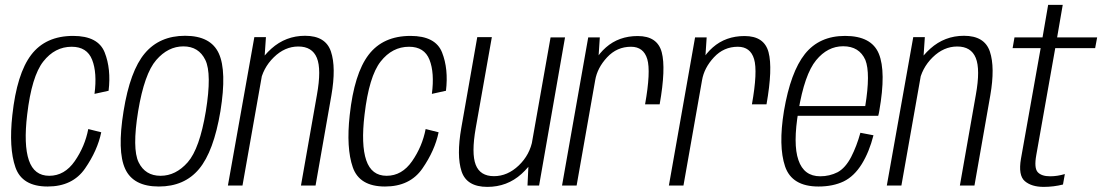

<svg xmlns="http://www.w3.org/2000/svg" viewBox="-20 -744 4420 770"><path d="M171 4Q271 4 321 -68.2Q371 -140.5 386 -213.5L334 -226.5Q320.5 -156.5 279.8 -97.8Q239 -39 177.5 -39Q117 -39 95.8 -101.2Q74.5 -163.5 89 -284.5Q107 -438 153.5 -497.2Q200 -556.5 267.5 -556.5Q329 -556.5 349.5 -504.2Q370 -452 359 -367.5L415.5 -380Q426 -467.5 399.8 -533.8Q373.5 -600 273.5 -600Q163 -600 105.2 -524.2Q47.5 -448.5 29.5 -282.5Q15 -150.5 41.8 -73.2Q68.5 4 171 4Z M617 4Q719.5 4 778.2 -66.2Q837 -136.5 864 -298Q890 -459 857.5 -529.8Q825 -600.5 722.5 -600.5Q620 -600.5 560.8 -530.2Q501.5 -460 475.5 -298Q449.5 -137.5 482 -66.8Q514.5 4 617 4ZM624 -39Q562.5 -39 536 -93Q509.5 -147 534 -298Q559 -448.5 606.5 -503.2Q654 -558 715.5 -558Q777 -558 803.5 -503.5Q830 -449 805.5 -298Q780.5 -147.5 732.8 -93.2Q685 -39 624 -39Z M894 0H952.5L1039.5 -492L1046.5 -595H1000ZM1187 0H1245.5L1309 -361.5Q1328.5 -474 1307.2 -537.2Q1286 -600.5 1203.5 -600.5Q1126 -600.5 1068.2 -548.8Q1010.5 -497 999 -434L1023 -410Q1033.5 -470.5 1077.8 -514Q1122 -557.5 1176.5 -557.5Q1232 -557.5 1250.8 -511.8Q1269.5 -466 1251 -363.5Z M1524 4Q1624 4 1674 -68.2Q1724 -140.5 1739 -213.5L1687 -226.5Q1673.5 -156.5 1632.8 -97.8Q1592 -39 1530.5 -39Q1470 -39 1448.8 -101.2Q1427.5 -163.5 1442 -284.5Q1460 -438 1506.5 -497.2Q1553 -556.5 1620.5 -556.5Q1682 -556.5 1702.5 -504.2Q1723 -452 1712 -367.5L1768.5 -380Q1779 -467.5 1752.8 -533.8Q1726.5 -600 1626.5 -600Q1516 -600 1458.2 -524.2Q1400.5 -448.5 1382.5 -282.5Q1368 -150.5 1394.8 -73.2Q1421.5 4 1524 4Z M2095.5 0H2142L2246 -594H2188L2100 -97ZM1952.5 -595H1894L1830 -231Q1810.5 -119.5 1831 -57Q1851.5 5.5 1934.5 5.5Q2014 5.5 2071.5 -46.5Q2129 -98.5 2140 -161L2116 -184.5Q2105.5 -123.5 2060.5 -80.5Q2015.5 -37.5 1961 -37.5Q1905.5 -37.5 1887.8 -83.2Q1870 -129 1888 -231Z M2567 -325.5H2625.5Q2651 -469.5 2633.8 -534.5Q2616.5 -599.5 2537.5 -599.5Q2462 -599.5 2410 -553.8Q2358 -508 2346.5 -442.5L2367 -422.5Q2375.5 -472 2414.8 -514.2Q2454 -556.5 2510.5 -556.5Q2561 -556.5 2575.8 -507Q2590.5 -457.5 2567 -325.5ZM2234 0H2292.5L2378.5 -487.5L2385.5 -594H2339Z M2995.5 -325.5H3054Q3079.5 -469.5 3062.2 -534.5Q3045 -599.5 2966 -599.5Q2890.5 -599.5 2838.5 -553.8Q2786.5 -508 2775 -442.5L2795.5 -422.5Q2804 -472 2843.2 -514.2Q2882.5 -556.5 2939 -556.5Q2989.5 -556.5 3004.2 -507Q3019 -457.5 2995.5 -325.5ZM2662.5 0H2721L2807 -487.5L2814 -594H2767.5Z M3262.5 4 3269.5 -37Q3204 -37 3182 -102Q3159.5 -166 3182 -299Q3206.5 -446 3253 -502.5Q3299 -558.5 3361.5 -558.5Q3426 -558.5 3450.5 -503.5Q3471.5 -450.5 3450 -318.5H3177.5L3170.5 -279.5H3502Q3505 -290 3506.5 -300.5Q3534 -456.5 3504.5 -528.5Q3475 -600 3369 -600Q3266 -600 3208 -527.5Q3150.5 -455 3124 -299Q3101 -158 3128.5 -76.5Q3156 4 3262.5 4ZM3269.5 -37 3262.5 4Q3320.5 4 3363.5 -16.5Q3405.5 -37 3436 -86Q3466 -134.5 3483 -201.5L3430.5 -211.5Q3416 -158.5 3393.5 -114.5Q3370.5 -70.5 3339.5 -53.5Q3307 -37 3269.5 -37Z M3536.5 0H3595L3682 -492L3689 -595H3642.5ZM3829.5 0H3888L3951.5 -361.5Q3971 -474 3949.8 -537.2Q3928.5 -600.5 3846 -600.5Q3768.5 -600.5 3710.8 -548.8Q3653 -497 3641.5 -434L3665.5 -410Q3676 -470.5 3720.2 -514Q3764.5 -557.5 3819 -557.5Q3874.5 -557.5 3893.2 -511.8Q3912 -466 3893.5 -363.5Z M4165.5 5.5Q4205.5 5.5 4243 -4L4250.5 -46Q4220.5 -37 4191.5 -37Q4157 -37 4141.8 -53.5Q4126.5 -70 4136 -122.5L4212 -551H4372L4380 -594H4219.5L4242 -724.5H4183.5L4161 -594H4048.5L4041 -551H4153.5L4074.5 -107.5Q4063 -40.5 4090 -17.5Q4117 5.5 4165.5 5.5Z"/></svg>

Font: Anybody SemiCondensed Light
Style: Italic
Weight: 300
Width: 4
Italic angle: -10°
Version: Version 1.113;gftools[0.9.25]